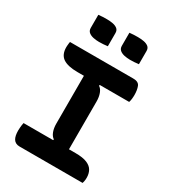

<svg xmlns="http://www.w3.org/2000/svg" viewBox="-220 -1046 1040 1161"><g transform="rotate(30 300.0 -465.5)"><path d="M372 -108H252L263 -141Q246 -152 237 -176Q228 -200 228 -231Q228 -276 228 -321Q228 -366 228 -411Q228 -456 228 -501Q228 -546 228 -592H348L337 -559Q354 -548 363 -524Q372 -500 372 -469Q372 -423 372 -379Q372 -335 372 -289.5Q372 -244 372 -198.5Q372 -153 372 -108ZM545 0H105Q90 0 79 -5.5Q68 -11 61.5 -21.5Q55 -32 52 -46.5Q49 -61 49 -80Q49 -91 50 -100.5Q51 -110 52 -119.5Q53 -129 55 -135H417Q470 -135 499 -122.5Q528 -110 539.5 -88.5Q551 -67 551 -40Q551 -33 550.5 -26.5Q550 -20 548.5 -13Q547 -6 545 0ZM53 -700H495Q532 -700 541.5 -675.5Q551 -651 551 -616Q551 -610 550.5 -604Q550 -598 549.5 -591Q549 -584 547.5 -578Q546 -572 544 -565H184Q115 -565 82 -587.5Q49 -610 49 -662Q49 -667 49.5 -672.5Q50 -678 50.5 -683Q51 -688 51.5 -692.5Q52 -697 53 -700ZM119 -928Q133 -930 149.5 -930.5Q166 -931 178 -931Q199 -931 218.5 -927.5Q238 -924 251 -914Q264 -904 264 -884V-792Q250 -790 233.5 -789Q217 -788 204 -788Q184 -788 164.5 -792Q145 -796 132 -806.5Q119 -817 119 -837ZM336 -928Q350 -930 366.5 -930.5Q383 -931 395 -931Q416 -931 435.5 -927.5Q455 -924 468 -914Q481 -904 481 -884V-792Q467 -790 450.5 -789Q434 -788 421 -788Q401 -788 381.5 -792Q362 -796 349 -806.5Q336 -817 336 -837Z"/></g></svg>

Font: Recursive Monospace Casual
Style: Bold
Weight: 700
Version: Version 1.047